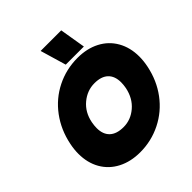

<svg xmlns="http://www.w3.org/2000/svg" viewBox="-245 -1081 1259 1259"><g transform="rotate(-45 384.5 -451.0)"><path d="M337 -917H528L558 -737H390ZM35 -265Q35 -306 44 -349Q66 -457 127.5 -540Q189 -623 280 -668.5Q371 -714 476 -714Q563 -714 629.5 -679.5Q696 -645 732.5 -581Q769 -517 769 -433Q769 -393 760 -349Q738 -241 676.5 -158.5Q615 -76 524 -30.5Q433 15 329 15Q242 15 175 -19.5Q108 -54 71.5 -117.5Q35 -181 35 -265ZM560 -349Q565 -376 565 -398Q565 -456 532.5 -487Q500 -518 437 -518Q369 -518 314 -472Q259 -426 244 -349Q239 -322 239 -299Q239 -241 272 -210Q305 -179 369 -179Q436 -179 490 -225Q544 -271 560 -349Z"/></g></svg>

Font: Readiness ExtraBold
Style: Italic
Weight: 800
Italic angle: -12°
Designer: Katatrad Team
Foundry: CadsonDemak
Version: Version 1.00;January 16, 2020;FontCreator 12.0.0.2550 64-bit